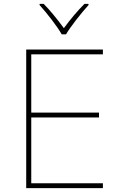

<svg xmlns="http://www.w3.org/2000/svg" viewBox="-20 -969 640 989"><path d="M115 -714H510V-689H141V-389H490V-364H141V-25H510V0H115ZM184 -943V-949H205Q250 -904 309 -824Q362 -896 415 -949H436V-943Q406 -910 371.5 -865.5Q337 -821 320 -792H298Q281 -822 247 -866.5Q213 -911 184 -943Z"/></svg>

Font: Noto Sans Mono UI Thin
Style: Regular
Weight: 250
Monospace: yes
Designer: Monotype Design team
Foundry: Monotype Imaging Inc.
Version: Version 1.000